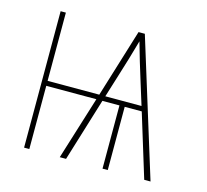

<svg xmlns="http://www.w3.org/2000/svg" viewBox="-82 -613 763 707"><g transform="rotate(15 300.0 -260.0)"><path d="M66 0V-520H86V-260H283L363 -520H387L548 0H524L450 -241H385V0H365V-241H300L226 0H202L277 -241H86V0ZM306 -260H444L417 -347Q406 -382 395.5 -417Q385 -452 375 -488Q365 -452 354.5 -417Q344 -382 333 -347Z"/></g></svg>

Font: Iosevka SS04 Thin Extended
Style: Regular
Weight: 100
Width: 7
Monospace: yes
Designer: Belleve Invis
Foundry: Belleve Invis
Version: Version 19.0.0; ttfautohint (v1.8.4)